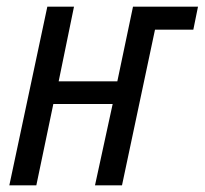

<svg xmlns="http://www.w3.org/2000/svg" viewBox="-20 -556 614 576"><path d="M8 0H89L140 -244H318L265 0H346L445 -467H560L574 -536H379L332 -312H156L202 -536H122Z"/></svg>

Font: Noto Sans Condensed
Style: Italic
Weight: 400
Width: 3
Italic angle: -12°
Designer: Monotype Design Team
Foundry: Monotype Imaging Inc.
Version: Version 2.013